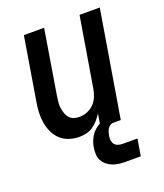

<svg xmlns="http://www.w3.org/2000/svg" viewBox="-134 -619 768 901"><g transform="rotate(-20 250.0 -169.0)"><path d="M174 8Q147 8 122.5 -0.5Q98 -9 80 -26Q62 -43 51.5 -66.5Q41 -90 37 -115.5Q33 -141 34.5 -168Q36 -195 41 -221L92 -530H193L140 -207Q138 -193 136.5 -178Q135 -163 137 -149.5Q139 -136 143.5 -122.5Q148 -109 156.5 -99Q165 -89 178.5 -84.5Q192 -80 207 -80Q226 -80 245 -87.5Q264 -95 278.5 -109.5Q293 -124 301 -143Q309 -162 312 -181L370 -530H471L383 0H282L293 -66Q283 -50 270.5 -35.5Q258 -21 242.5 -10.5Q227 0 209 4Q191 8 174 8ZM338 192Q321 192 304.5 190Q288 188 273 182Q258 176 246 166Q234 156 226.5 142.5Q219 129 218 112Q217 95 220 78Q223 56 234 34Q245 12 263.5 -3.5Q282 -19 305 -25.5Q328 -32 350 -32L345 0Q336 0 328.5 5.5Q321 11 316.5 19Q312 27 309.5 35.5Q307 44 306 52Q304 63 305.5 74Q307 85 313.5 93Q320 101 330.5 104.5Q341 108 352 108H427L413 192Z"/></g></svg>

Font: Iosevka Curly Semibold Oblique
Style: Regular
Weight: 600
Italic angle: -9°
Monospace: yes
Designer: Belleve Invis
Foundry: Belleve Invis
Version: Version 11.1.0; ttfautohint (v1.8.3)